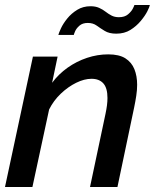

<svg xmlns="http://www.w3.org/2000/svg" viewBox="-20 -750 621 770"><path d="M112 -523H211L189 -418Q215 -453 251 -478.5Q287 -504 329 -518Q371 -532 414 -532Q458 -532 483 -516Q508 -500 519 -472.5Q530 -445 530 -410Q530 -389 526.5 -366Q523 -343 518 -319L451 0H341L403 -293Q407 -312 409 -327.5Q411 -343 411 -357Q411 -397 394.5 -415.5Q378 -434 347 -434Q318 -434 285.5 -418Q253 -402 224 -374.5Q195 -347 177 -311L110 0H0ZM446 -615Q418 -615 400 -626Q382 -637 367.5 -647.5Q353 -658 332 -658Q311 -658 298.5 -647Q286 -636 281 -624Q276 -612 276 -610H214Q216 -618 224.5 -636.5Q233 -655 249.5 -675.5Q266 -696 289.5 -710.5Q313 -725 343 -725Q363 -725 377.5 -718.5Q392 -712 403.5 -703Q415 -694 427.5 -687.5Q440 -681 457 -681Q480 -681 493.5 -692.5Q507 -704 513 -716Q519 -728 519 -730H581Q580 -723 571 -705Q562 -687 544.5 -666Q527 -645 503 -630Q479 -615 446 -615Z"/></svg>

Font: Raleway Thin SemiBold
Style: Italic
Weight: 600
Italic angle: -12°
Version: Version 4.026